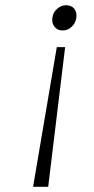

<svg xmlns="http://www.w3.org/2000/svg" viewBox="-20 -544 360 737"><path d="M230 -363H198L107 173H165ZM234 -524Q215 -524 199.5 -510.5Q184 -497 181 -476Q178 -455 189.5 -441Q201 -427 220 -427Q240 -427 255 -441Q270 -455 273 -476Q276 -497 265 -510.5Q254 -524 234 -524Z"/></svg>

Font: Secuela ExtLt
Style: Italic
Weight: 200
Italic angle: -8°
Designer: Fernando Haro
Foundry: deFharo
Version: Version 1.704